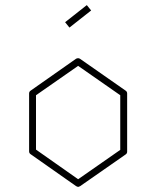

<svg xmlns="http://www.w3.org/2000/svg" viewBox="-20 -782 611 752"><path d="M472 -427Q478 -423 478 -416V-188Q478 -181 472 -177L294 -53Q288 -50 286 -50Q284 -50 278 -53L100 -178Q94 -182 94 -189V-416Q94 -423 100 -427L278 -552Q282 -554 286 -554Q289 -554 293 -552ZM451 -195V-409L286 -524L121 -409V-196L286 -80ZM252 -674 235 -695 320 -762 337 -741Z"/></svg>

Font: Envoyer
Style: Regular
Weight: 400
Version: Version 0.1